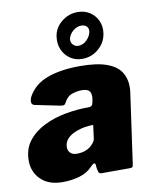

<svg xmlns="http://www.w3.org/2000/svg" viewBox="-91 -872 753 949"><g transform="rotate(-10 286.0 -397.5)"><path d="M296 -40Q271 -13 231 -1.5Q191 10 147 10Q77 10 38 -28Q-1 -66 -1 -123Q-1 -182 30.5 -222Q62 -262 112 -286.5Q162 -311 220 -321.5Q278 -332 330 -332H337Q356 -332 359 -352L362 -369Q363 -373 363 -376.5Q363 -380 363 -383Q363 -403 352 -412Q341 -421 318 -421Q294 -421 268.5 -412.5Q243 -404 227 -372Q224 -366 219 -364Q214 -362 201 -364L74 -390Q66 -392 61.5 -400.5Q57 -409 66 -432Q98 -491 165.5 -515.5Q233 -540 328 -540Q413 -540 462.5 -522Q512 -504 533 -472Q554 -440 554 -398Q554 -391 553.5 -384Q553 -377 552 -369L503 -21Q501 -6 498 -3Q495 0 481 0H344Q331 0 328 -9Q325 -18 323 -32L322 -44Q320 -66 296 -40ZM342 -230Q344 -239 343 -241Q342 -243 333 -242L319 -241Q304 -240 283 -235Q262 -230 242 -220Q222 -210 209 -194Q196 -178 196 -155Q196 -139 207 -127.5Q218 -116 240 -116Q263 -116 280 -122Q297 -128 307 -136Q317 -144 325.5 -155Q334 -166 335 -177ZM472 -679Q465 -633 429.5 -603Q394 -573 348 -573Q314 -573 288 -590.5Q262 -608 249 -637.5Q236 -667 241 -703Q247 -747 283 -776Q319 -805 364 -805Q399 -805 425 -788Q451 -771 464 -742.5Q477 -714 472 -679ZM405 -700Q407 -717 397 -726.5Q387 -736 370 -736Q348 -736 328 -719Q308 -702 304 -678Q303 -662 313.5 -651Q324 -640 340 -640Q363 -640 382 -658.5Q401 -677 405 -700Z"/></g></svg>

Font: Libre Franklin Thin Black
Style: Italic
Weight: 900
Italic angle: -8°
Version: Version 2.000